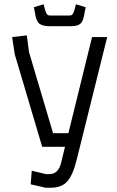

<svg xmlns="http://www.w3.org/2000/svg" viewBox="-20 -874 549 901"><path d="M213 -751Q181 -751 165.5 -762.5Q150 -774 145 -809L139 -840L185 -854Q189 -835 192.5 -824.5Q196 -814 199.5 -808.5Q203 -803 208 -802Q213 -801 220 -801H301Q308 -801 313 -802Q318 -803 321.5 -808.5Q325 -814 328.5 -824.5Q332 -835 336 -854L382 -840L376 -809Q373 -790 368 -778.5Q363 -767 355 -761Q347 -755 335.5 -753Q324 -751 308 -751ZM267 -111 285 -185H178L49 -620L37 -700L106 -708L116 -630L229 -249H301L412 -700H483L340 -125Q322 -52 295.5 -22.5Q269 7 218 7H194L124 -9L129 -73L195 -57H212Q254 -57 267 -111Z"/></svg>

Font: Strong
Style: Regular
Weight: 400
Designer: Roman Shchyukin (Gaslight Type Foundry)
Foundry: Cyreal (www.cyreal.org)
Version: Version 1.001